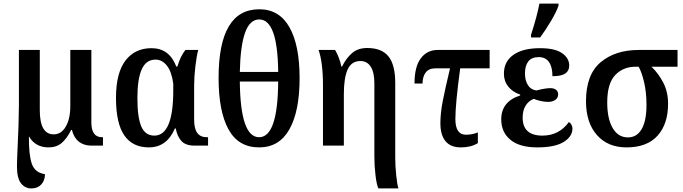

<svg xmlns="http://www.w3.org/2000/svg" viewBox="-20 -816 3829 1076"><path d="M75 116Q75 90 79 2Q85 -113 86 -225V-536H203V-198Q203 -63 281 -63Q323 -63 348.5 -106.5Q374 -150 374 -222V-536H492V-130Q492 -47 552 -47H557V0H491Q449 0 421 -23Q393 -46 383 -88H379Q355 -40 326 -15Q297 10 252 10Q178 10 142 -52Q141 53 158.5 102.5Q176 152 232 160Q232 195 211.5 217.5Q191 240 156 240Q120 240 97.5 211Q75 182 75 116Z M630 -267Q630 -407 683 -476.5Q736 -546 829 -546Q929 -546 968 -443H974Q991 -501 1019 -536H1091Q1082 -505 1075 -445Q1068 -385 1068 -337V-145Q1068 -95 1085.5 -71Q1103 -47 1139 -47H1146V0H1070Q1020 0 996.5 -26Q973 -52 965 -96H960Q915 10 814 10Q723 10 676.5 -57.5Q630 -125 630 -267ZM951 -309V-347Q942 -415 915 -448.5Q888 -482 852 -482Q799 -482 774.5 -428Q750 -374 750 -266Q750 -158 772 -107Q794 -56 845 -56Q951 -56 951 -309Z M1205 -379Q1205 -764 1433 -764Q1545 -764 1602 -663.5Q1659 -563 1659 -378Q1659 -193 1602 -91.5Q1545 10 1432 10Q1316 10 1260.5 -91Q1205 -192 1205 -379ZM1539 -413Q1536 -707 1433 -707Q1380 -707 1353.5 -633Q1327 -559 1324 -413ZM1539 -359H1324Q1327 -47 1432 -47Q1537 -47 1539 -359Z M2078 60V-349Q2078 -411 2057.5 -442.5Q2037 -474 2000 -474Q1950 -474 1928.5 -427Q1907 -380 1907 -289V0H1790V-341Q1790 -402 1783.5 -453.5Q1777 -505 1765 -536H1858Q1883 -493 1893 -443H1897Q1920 -490 1953 -518.5Q1986 -547 2038 -547Q2119 -547 2157 -500Q2195 -453 2195 -351V70Q2195 113 2200.5 167Q2206 221 2213 240H2101Q2091 222 2084.5 167.5Q2078 113 2078 60Z M2448 -125Q2448 -181 2461 -248.5Q2474 -316 2502 -433H2420Q2383 -433 2365.5 -409.5Q2348 -386 2348 -348H2303Q2303 -443 2338.5 -489.5Q2374 -536 2432 -536H2724V-433H2559Q2532 -234 2532 -149Q2532 -61 2591 -61Q2627 -61 2658 -74V-14Q2620 10 2563 10Q2505 10 2476.5 -25Q2448 -60 2448 -125Z M2956 -621Q2990 -726 3003 -796H3110V-784Q3098 -749 3068 -698.5Q3038 -648 3007 -606H2956ZM2789 -147Q2789 -247 2895 -281V-286Q2853 -300 2828.5 -330.5Q2804 -361 2804 -403Q2804 -471 2857 -508.5Q2910 -546 3006 -546Q3090 -546 3130 -518Q3170 -490 3170 -449Q3170 -419 3148 -404Q3126 -389 3076 -389Q3076 -441 3056.5 -468.5Q3037 -496 2999 -496Q2959 -496 2940.5 -471.5Q2922 -447 2922 -405Q2922 -365 2938.5 -339Q2955 -313 2986 -309Q3036 -322 3064 -322Q3084 -322 3096 -313Q3108 -304 3108 -287Q3108 -268 3092.5 -256.5Q3077 -245 3051 -245Q3033 -245 3010 -250Q2987 -255 2972 -262Q2945 -253 2927 -226Q2909 -199 2909 -157Q2909 -56 3020 -56Q3113 -56 3168 -132Q3176 -128 3182 -118Q3188 -108 3188 -95Q3188 -51 3139 -20.5Q3090 10 2991 10Q2892 10 2840.5 -32.5Q2789 -75 2789 -147Z M3264 -249Q3264 -398 3346 -467Q3428 -536 3560 -536H3777V-442H3631Q3670 -405 3697 -353Q3724 -301 3724 -235Q3724 -121 3665 -55.5Q3606 10 3491 10Q3386 10 3325 -59.5Q3264 -129 3264 -249ZM3603 -227Q3603 -299 3589.5 -356Q3576 -413 3559 -442H3541Q3472 -442 3427.5 -395Q3383 -348 3383 -242Q3383 -151 3413.5 -98.5Q3444 -46 3499 -46Q3549 -46 3576 -92.5Q3603 -139 3603 -227Z"/></svg>

Font: Noto Serif NarrowSemiBold
Style: Regular
Weight: 600
Width: 4
Designer: Monotype Design Team
Foundry: Monotype Imaging Inc.
Version: Version 1.001